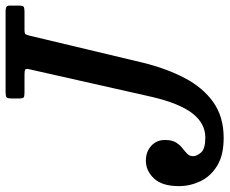

<svg xmlns="http://www.w3.org/2000/svg" viewBox="-124 -704 801 670"><g transform="rotate(-90 276.0 -369.5)"><path d="M-39 -145Q-39 -204 -12.2 -232.2Q14.5 -260.5 50 -260.5Q80.5 -260.5 101.2 -242Q122 -223.5 122 -193.5Q122 -169.5 113.5 -155.8Q105 -142 93.8 -133.2Q82.5 -124.5 74 -116.2Q65.5 -108 65.5 -95.5Q65.5 -83 78.2 -68Q91 -53 130.5 -53Q180 -53 215 -98.2Q250 -143.5 272.5 -240L369 -668Q371.5 -679 367.5 -681.5Q363.5 -684 350 -684H289Q276 -684 271.5 -686.2Q267 -688.5 267 -701.5V-729.5Q267 -743.5 271.2 -746.8Q275.5 -750 288.5 -750H571.5Q580 -750 585.5 -747.5Q591 -745 591 -735.5V-703.5Q591 -690.5 587.2 -687.2Q583.5 -684 570 -684H507.5Q492.5 -684 490.5 -679.8Q488.5 -675.5 485.5 -664L391.5 -270Q371.5 -188.5 338.2 -125Q305 -61.5 254 -25.2Q203 11 129.5 11Q68.5 11 31.5 -12Q-5.5 -35 -22.2 -70.8Q-39 -106.5 -39 -145Z"/></g></svg>

Font: Besley* Narrow Medium
Style: Italic
Weight: 500
Width: 4
Italic angle: -13°
Designer: Owen Earl
Foundry: indestructible type*
Version: Version 3.000; ttfautohint (v1.8.3)